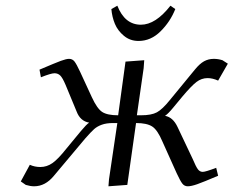

<svg xmlns="http://www.w3.org/2000/svg" viewBox="-20 -651 822 676"><path d="M53.2 -12.2 85 -70.8Q102.1 -63 122.1 -63Q145 -63 164.8 -76.9Q184.6 -90.8 213.9 -127.9L265.1 -189.9Q284.7 -213.4 293.9 -219.2Q262.7 -224.6 250 -257.8L210.9 -352.1Q200.2 -377.4 191.9 -385.3Q183.6 -393.1 171.9 -393.1Q159.7 -393.1 124 -378.9L119.1 -405.8Q175.3 -429.7 194.3 -436.8Q213.4 -443.8 223.1 -443.8Q234.9 -443.8 242.2 -434.6Q249.5 -425.3 262.2 -397.9L303.2 -309.1Q321.8 -268.6 339.8 -256.8Q357.9 -245.1 396 -245.1L421.9 -434.1L487.8 -439L485.8 -411.1L461.9 -245.1H476.1Q513.2 -245.1 532.5 -255.6Q551.8 -266.1 578.1 -298.8L666 -405.8Q682.6 -426.3 698.2 -435.1Q713.9 -443.8 732.9 -443.8Q748 -443.8 763.2 -439L782.2 -426.8L748 -367.2Q728.5 -376 710.9 -376Q689.5 -376 671.6 -362.3Q653.8 -348.6 622.1 -311L589.8 -272Q571.3 -249.5 561 -243.2Q588.9 -238.3 605 -204.1L658.2 -91.8Q669.9 -64 676.8 -54.9Q683.6 -45.9 693.8 -45.9Q703.6 -45.9 741.2 -60.1L748 -32.2Q695.3 -9.8 674.3 -2.4Q653.3 4.9 641.1 4.9Q629.4 4.9 622.1 -4.4Q614.7 -13.7 602.1 -41L551.8 -152.8Q534.7 -193.4 515.9 -205.6Q497.1 -217.8 459 -217.8L428.2 0L361.8 4.9L363.8 -20L393.1 -217.8H378.9Q354.5 -217.8 338.4 -211.9Q322.3 -206.1 311.5 -196.5Q300.8 -187 279.8 -163.1L169.9 -32.2Q139.6 4.9 100.1 4.9Q86.9 4.9 70.8 0ZM372.1 -619.1 393.1 -630.9Q419.4 -564 476.1 -564Q527.8 -564 580.1 -630.9L597.2 -619.1Q579.6 -574.7 545.4 -540.8Q511.2 -506.8 467.8 -506.8Q438 -506.8 416.3 -524.9Q394.5 -543 384.5 -567.1Q374.5 -591.3 372.1 -619.1Z"/></svg>

Font: Dehuti
Style: Italic
Weight: 400
Version: Version 1.2